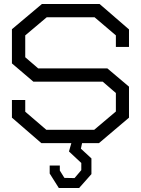

<svg xmlns="http://www.w3.org/2000/svg" viewBox="-20 -720 709 966"><path d="M563 -484V-542L456 -633H215L107 -542V-432L172 -376H520L629 -284V-128L478 0H393L387 28L440 77V156L378 226H276L230 153V113H281V138L304 175L355 176L389 136V100L327 42L339 0H188L40 -128V-217H107V-158L213 -67H454L563 -159V-252L497 -309H148L40 -401V-573L191 -700H481L629 -572V-484Z"/></svg>

Font: Turret Road Medium
Style: Regular
Weight: 500
Designer: Noponies
Foundry: Noponies
Version: Version 1.001; ttfautohint (v1.8)